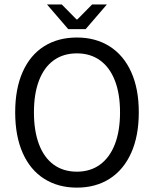

<svg xmlns="http://www.w3.org/2000/svg" viewBox="-20 -838 699 870"><path d="M328.6 -668Q413.6 -668 476.8 -627.9Q540 -587.9 574.5 -511.7Q608.9 -435.5 608.9 -329.1Q608.9 -222.2 574.5 -145.3Q540 -68.4 476.8 -28.1Q413.6 12.2 328.6 12.2Q243.2 12.2 179.9 -28.1Q116.7 -68.4 82.8 -145Q48.8 -221.7 48.8 -329.1Q48.8 -436 82.8 -512.2Q116.7 -588.4 179.7 -628.2Q242.7 -668 328.6 -668ZM328.6 -596.2Q267.1 -596.2 223.4 -564.7Q179.7 -533.2 156.7 -473.1Q133.8 -413.1 133.8 -329.1Q133.8 -244.6 156.7 -184.1Q179.7 -123.5 223.4 -91.8Q267.1 -60.1 328.6 -60.1Q389.2 -60.1 433.1 -92Q477.1 -124 500.5 -184.3Q523.9 -244.6 523.9 -329.1Q523.9 -413.1 500.5 -473.1Q477.1 -533.2 433.1 -564.7Q389.2 -596.2 328.6 -596.2ZM368.2 -706.1H289.1L192.9 -817.9H259.8L326.7 -750H330.6L397.5 -817.9H464.4Z"/></svg>

Font: Varta
Style: Regular
Weight: 400
Designer: Joana Correia, Viktoriya Grabowska, Eben Sorkin
Foundry: Sorkin Type
Version: Version 1.002; ttfautohint (v1.3) -l 8 -r 24 -G 200 -x 12 -H